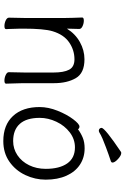

<svg xmlns="http://www.w3.org/2000/svg" viewBox="189 -942 771 1190"><g transform="rotate(90 575.0 -347.5)"><path d="M430 -115V-293Q430 -357 412.5 -390Q395 -423 348 -423Q291 -423 243 -390Q195 -357 174 -287Q158 -234 158 -105V-89Q158 -63 160 -21L161 1Q161 11 142 11Q124 11 107 3Q90 -5 90 -17L92 -115V-364L91 -413L89 -471Q89 -481 108 -481Q126 -481 143 -473Q160 -465 160 -453L158 -376Q190 -428 241 -456.5Q292 -485 348 -485Q434 -485 465 -431Q496 -377 496 -297V-105L497 -67L499 1Q499 11 480 11Q462 11 445 3Q428 -5 428 -16V-17Z M937 -634Q926 -630 894.5 -618.5Q863 -607 840 -597Q817 -587 801 -577Q795 -574 790 -574Q783 -574 778 -579Q773 -584 773 -591Q773 -611 923 -712Q925 -713 929 -713Q944 -713 966 -693Q988 -673 988 -659Q988 -652 981 -649ZM765 -454Q775 -454 782 -445Q806 -463 834 -474.5Q862 -486 900 -486Q957 -486 1001 -457Q1045 -428 1069.5 -373.5Q1094 -319 1094 -245Q1094 -179 1065.5 -118.5Q1037 -58 983 -20Q929 18 855 18Q755 18 699.5 -42Q644 -102 644 -207Q644 -261 667 -318.5Q690 -376 719.5 -415Q749 -454 765 -454ZM855 -43Q903 -43 942.5 -69.5Q982 -96 1004.5 -142Q1027 -188 1027 -245Q1027 -330 993.5 -378Q960 -426 894 -426Q843 -426 801 -394Q759 -362 735 -311Q711 -260 711 -208Q711 -126 748 -84.5Q785 -43 855 -43Z"/></g></svg>

Font: Iansui 0.93
Style: Regular
Weight: 400
Designer: But Ko / Fontworks Inc.
Foundry: zi-hi.com / Fontworks Inc.
Version: Version 0.931